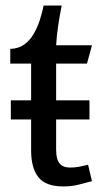

<svg xmlns="http://www.w3.org/2000/svg" viewBox="-20 -660 367 691"><path d="M202 -640Q195 -605 189.5 -568.5Q184 -532 182 -497H311L293 -431H182V-121Q182 -103 186 -88.5Q190 -74 201 -65.5Q212 -57 233 -57Q249 -57 265 -60Q281 -63 297 -67L311 -8Q285 -1 261 5Q237 11 208 11Q144 11 118 -22.5Q92 -56 92 -118V-431H17V-484Q47 -485 67.5 -500Q88 -515 101.5 -538.5Q115 -562 123.5 -588.5Q132 -615 137 -640ZM19 -299H302V-230H19Z"/></svg>

Font: Rosario Medium
Style: Regular
Weight: 500
Version: Version 1.201